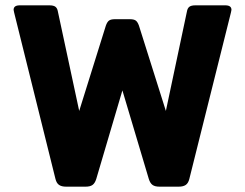

<svg xmlns="http://www.w3.org/2000/svg" viewBox="-20 -700 919 720"><path d="M188 -29 33 -653Q31 -661 31 -663Q31 -680 54 -680H165Q181 -680 188 -674.5Q195 -669 197 -657L277 -284L377 -604Q382 -618 389 -623Q396 -628 411 -628H467Q482 -628 489 -623Q496 -618 501 -604L602 -284L681 -657Q683 -669 690 -674.5Q697 -680 713 -680H825Q848 -680 848 -663Q848 -661 846 -653L690 -29Q686 -13 676.5 -6.5Q667 0 650 0H578Q561 0 552 -6.5Q543 -13 538 -29L439 -361L341 -29Q336 -13 327 -6.5Q318 0 301 0H228Q211 0 201.5 -6.5Q192 -13 188 -29Z"/></svg>

Font: Mitr Medium
Style: Regular
Weight: 500
Designer: Thanarat Vachiruckul
Foundry: Cadson Demak
Version: Version 1.003